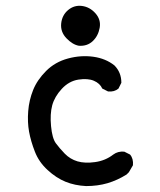

<svg xmlns="http://www.w3.org/2000/svg" viewBox="-20 -630 540 648"><path d="M270.5 -2Q232.4 -3.9 201.2 -16.6Q169.9 -29.3 140.6 -56.2Q111.3 -83 97.7 -118.2Q84 -153.3 78.1 -185.5Q72.3 -217.8 75.2 -254.9Q78.1 -292 91.8 -326.2Q105.5 -360.4 135.7 -390.6Q166 -420.9 209.5 -432.6Q252.9 -444.3 294.9 -438.5Q336.9 -432.6 366.2 -409.2Q389.6 -385.7 389.6 -350.6L379.9 -331.1Q366.2 -319.3 344.7 -321.3L325.2 -331.1Q317.4 -348.6 296.9 -357.4Q276.4 -366.2 244.6 -361.3Q212.9 -356.4 188.5 -330.1Q164.1 -303.7 156.2 -274.4Q148.4 -245.1 152.3 -204.1Q156.2 -163.1 168.5 -146.5Q180.7 -129.9 198.7 -111.3Q216.8 -92.8 241.7 -85.4Q266.6 -78.1 301.3 -83Q335.9 -87.9 362.3 -108.4Q377.9 -120.1 399.4 -118.2L418.9 -108.4Q430.7 -94.7 428.7 -72.3L415 -48.8L407.2 -41Q376 -21.5 342.8 -11.7Q309.6 -2 270.5 -2ZM246.1 -475.6Q224.6 -479.5 204.1 -501Q183.6 -522.5 186.5 -550.8Q189.5 -579.1 210 -596.2Q230.5 -613.3 256.8 -609.9Q283.2 -606.4 302.2 -585Q321.3 -563.5 316.4 -536.1Q311.5 -508.8 293 -491.2Q274.4 -473.6 246.1 -475.6Z"/></svg>

Font: JasonHandwriting1
Style: Regular
Weight: 400
Version: Version 1.48.20